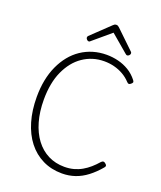

<svg xmlns="http://www.w3.org/2000/svg" viewBox="-208 -1323 1235 1471"><g transform="rotate(20 409.0 -587.5)"><path d="M477 19Q390 19 319.5 -15.5Q249 -50 199 -114Q149 -178 122.5 -268Q96 -358 96 -467Q96 -540 108.5 -604Q121 -668 146 -722.5Q171 -777 205.5 -819.5Q240 -862 284.5 -892Q329 -922 381 -937.5Q433 -953 491 -953Q539 -953 585.5 -941.5Q632 -930 673 -905.5Q714 -881 746 -840Q753 -831 752.5 -824.5Q752 -818 741 -809Q732 -801 724.5 -801Q717 -801 708 -811Q680 -841 645.5 -860.5Q611 -880 572 -890Q533 -900 491 -900Q442 -900 398.5 -886.5Q355 -873 317 -847Q279 -821 249.5 -784Q220 -747 198 -699Q176 -651 165 -592.5Q154 -534 154 -467Q154 -368 177 -288Q200 -208 242.5 -151.5Q285 -95 344.5 -65Q404 -35 477 -35Q518 -35 553 -44.5Q588 -54 618.5 -71.5Q649 -89 676 -112.5Q703 -136 729 -166Q738 -175 746 -175.5Q754 -176 764 -167Q774 -159 775 -152Q776 -145 768 -136Q725 -85 679 -50Q633 -15 583 2Q533 19 477 19ZM323 -1002Q316 -1002 308.5 -1010Q301 -1018 301 -1026Q301 -1029 302 -1032Q303 -1035 306 -1039L456 -1182Q461 -1187 466.5 -1190.5Q472 -1194 481 -1194Q490 -1194 495 -1190.5Q500 -1187 506 -1182L656 -1038Q659 -1035 660 -1032Q661 -1029 661 -1026Q661 -1017 653.5 -1009.5Q646 -1002 638 -1002Q633 -1002 629.5 -1004.5Q626 -1007 621 -1011L481 -1130L340 -1011Q336 -1007 332.5 -1004.5Q329 -1002 323 -1002Z"/></g></svg>

Font: Playwrite US Modern ExtraLight
Style: Regular
Weight: 250
Designer: Veronika Burian, José Scaglione
Foundry: TypeTogether
Version: Version 1.003